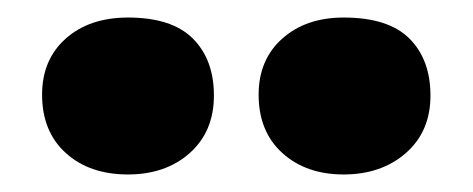

<svg xmlns="http://www.w3.org/2000/svg" viewBox="-20 -799 540 219"><path d="M372 -600Q329 -600 302 -624.5Q275 -649 275 -691Q275 -731 302 -755Q329 -779 372 -779Q423 -779 447 -755Q471 -731 471 -690Q471 -649 443 -624.5Q415 -600 372 -600ZM126 -600Q82 -600 55 -624.5Q28 -649 28 -691Q28 -731 55 -755Q82 -779 126 -779Q176 -779 200 -755Q224 -731 224 -690Q224 -649 196.5 -624.5Q169 -600 126 -600Z"/></svg>

Font: Literata ExtraBold
Style: Regular
Weight: 800
Designer: Latin by Veronika Burian and Jose Scaglione. Greek by Irene Vlachou. Cyrillic by Vera Evstafieva.
Foundry: TypeTogether
Version: Version 3.103;gftools[0.9.29]